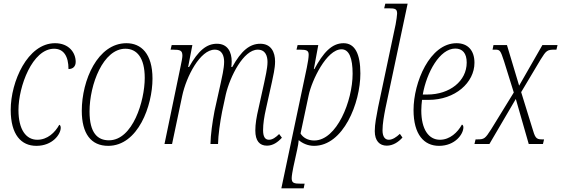

<svg xmlns="http://www.w3.org/2000/svg" viewBox="-20 -780 3040 1040"><path d="M177 10C265 10 309 -53 309 -88C309 -96 306 -103 301 -104C278 -62 237 -23 182 -23C121 -23 80 -78 80 -184C80 -311 155 -516 273 -516C325 -516 351 -475 351 -406C376 -406 390 -421 390 -445C390 -494 354 -546 278 -546C129 -546 38 -337 38 -185C38 -50 95 10 177 10Z M566 10C728 10 806 -208 806 -354C806 -490 744 -546 665 -546C509 -546 423 -345 423 -180C423 -56 473 10 566 10ZM570 -20C509 -20 465 -59 465 -176C465 -323 539 -516 659 -516C721 -516 764 -468 764 -358C764 -233 699 -20 570 -20Z M1426 9C1458 9 1484 -9 1507 -34L1492 -54C1474 -36 1456 -23 1437 -23C1416 -23 1405 -39 1405 -75C1405 -109 1411 -148 1421 -192L1453 -336C1459 -366 1470 -409 1470 -447C1470 -497 1449 -543 1390 -543C1333 -543 1287 -506 1238 -417H1233C1234 -427 1235 -437 1235 -447C1235 -497 1214 -543 1155 -543C1099 -543 1054 -506 1004 -417H999L1022 -536H910L904 -511H916C956 -511 968 -507 968 -478C968 -468 963 -442 959 -424L871 0H912L967 -261C989 -365 1064 -511 1143 -511C1185 -511 1194 -474 1194 -445C1194 -409 1181 -356 1176 -332L1142 -179C1130 -116 1121 -50 1120 0H1161C1162 -50 1172 -118 1183 -175L1203 -268C1226 -366 1299 -511 1376 -511C1419 -511 1429 -475 1429 -444C1429 -409 1416 -358 1411 -332L1381 -196C1369 -145 1363 -108 1363 -73C1363 -17 1386 9 1426 9Z M1642 -414 1504 240H1625L1630 215H1611C1571 215 1560 211 1560 185C1560 172 1565 145 1569 125L1590 29C1594 11 1597 -7 1598 -21C1618 -4 1647 10 1681 10C1840 10 1932 -222 1932 -382C1932 -489 1902 -546 1841 -546C1776 -546 1730 -493 1683 -406H1680L1704 -536H1592L1586 -511H1604C1642 -511 1652 -506 1652 -483C1652 -470 1648 -442 1642 -414ZM1682 -19C1647 -19 1621 -35 1608 -57L1652 -264C1669 -345 1749 -513 1830 -513C1871 -513 1890 -465 1890 -381C1890 -233 1804 -19 1682 -19Z M2075 9C2108 9 2138 -10 2160 -35L2146 -55C2127 -37 2106 -23 2086 -23C2066 -23 2052 -39 2052 -74C2052 -110 2060 -153 2068 -194L2188 -760H2067L2061 -735H2085C2122 -735 2131 -731 2131 -706C2131 -697 2127 -670 2123 -648L2028 -199C2019 -151 2010 -108 2010 -70C2010 -17 2036 9 2075 9Z M2358 10C2446 10 2490 -54 2490 -90C2490 -98 2487 -104 2482 -105C2459 -63 2417 -23 2363 -23C2302 -23 2262 -79 2262 -182C2262 -198 2264 -225 2266 -239H2302C2445 -239 2550 -332 2550 -440C2550 -507 2514 -546 2453 -546C2308 -546 2220 -334 2220 -184C2220 -51 2277 10 2358 10ZM2295 -268H2270C2291 -388 2362 -517 2446 -517C2485 -517 2508 -492 2508 -441C2508 -341 2416 -268 2295 -268Z M2550 0H2631L2774 -244L2844 0H2921L2927 -25H2915C2882 -25 2878 -36 2862 -90L2803 -281L2908 -457C2939 -507 2944 -511 2985 -511H2994L3000 -536H2918L2792 -316L2726 -536H2653L2648 -511H2662C2688 -511 2691 -507 2710 -449L2763 -279L2640 -79C2608 -29 2603 -25 2565 -25H2556Z"/></svg>

Font: Noto Serif Condensed ExtraLight
Style: Italic
Weight: 200
Width: 3
Italic angle: -12°
Designer: Monotype Design Team
Foundry: Monotype Imaging Inc.
Version: Version 2.013